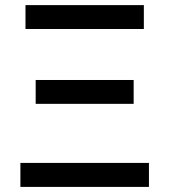

<svg xmlns="http://www.w3.org/2000/svg" viewBox="-20 -734 665 754"><path d="M544.9 -620.1V-713.9H80.1V-620.1ZM504.9 -326.2V-419.9H120.1V-326.2ZM564.9 0V-94.2H60.1V0Z"/></svg>

Font: Noto Reveo Sans
Style: Regular
Weight: 500
Designer: Monotype Design Team
Foundry: Monotype Imaging Inc.
Version: Version 2.007